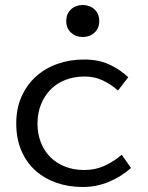

<svg xmlns="http://www.w3.org/2000/svg" viewBox="-20 -736 590 768"><path d="M467 -117Q437 -91 399.5 -73.5Q362 -56 317 -56Q275 -56 240.5 -69.5Q206 -83 181.5 -107.5Q157 -132 143.5 -166Q130 -200 130 -242Q130 -284 144 -318.5Q158 -353 182.5 -378Q207 -403 242 -416.5Q277 -430 319 -430Q357 -430 389.5 -415Q422 -400 452 -374L493 -427Q463 -456 419.5 -477Q376 -498 316 -498Q261 -498 211.5 -481Q162 -464 125 -431Q88 -398 66.5 -350.5Q45 -303 45 -242Q45 -182 65 -134.5Q85 -87 121 -54.5Q157 -22 205.5 -5Q254 12 311 12Q365 12 414 -8Q463 -28 504 -64ZM245 -652Q245 -623 264 -605.5Q283 -588 311 -588Q339 -588 358 -605.5Q377 -623 377 -652Q377 -681 358 -698.5Q339 -716 311 -716Q283 -716 264 -698.5Q245 -681 245 -652Z"/></svg>

Font: Codetta
Style: Regular
Weight: 400
Italic angle: -11°
Designer: Ulrich Proeller
Foundry: PROSA GmbH
Version: Version 2.00;September 29, 2018;FontCreator 11.5.0.2427 64-b